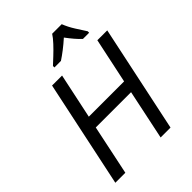

<svg xmlns="http://www.w3.org/2000/svg" viewBox="-262 -1076 1208 1208"><g transform="rotate(-45 342.0 -472.0)"><path d="M42 0 193 -714H282L218 -412H532L596 -714H684L533 0H445L515 -333H201L131 0ZM284 -784V-797Q301 -813 329 -839Q357 -865 383.5 -893.5Q410 -922 424 -944H509Q524 -905 549 -865.5Q574 -826 593 -797V-784H538Q520 -800 499.5 -824Q479 -848 459 -875Q429 -848 398.5 -824.5Q368 -801 342 -784Z"/></g></svg>

Font: Manna Sans
Style: Italic
Weight: 400
Italic angle: -12°
Designer: Monotype Design Team
Foundry: Monotype Imaging Inc.
Version: Version 2.001.1; ttfautohint (v1.8.2)